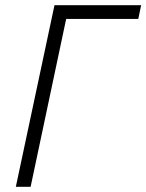

<svg xmlns="http://www.w3.org/2000/svg" viewBox="-20 -720 564 740"><path d="M41 0H98L235 -647H513L524 -700H190Z"/></svg>

Font: Advent Pro
Style: Italic
Weight: 400
Italic angle: -12°
Designer: VivaRado, Andreas Kalpakidis
Foundry: VivaRado, Andreas Kalpakidis
Version: Version 3.000